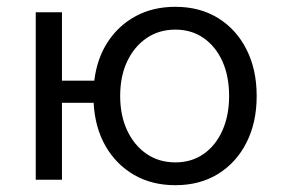

<svg xmlns="http://www.w3.org/2000/svg" viewBox="-20 -528 828 564"><path d="M85 0V-492H162V-291H257Q265 -357 297 -405.5Q329 -454 379.5 -481Q430 -508 495 -508Q567 -508 620.5 -475Q674 -442 704 -383Q734 -324 734 -246Q734 -168 704 -109Q674 -50 620.5 -17Q567 16 495 16Q426 16 373.5 -14.5Q321 -45 290 -99Q259 -153 255 -226H162V0ZM495 -51Q543 -51 578.5 -76Q614 -101 633.5 -145Q653 -189 653 -246Q653 -304 633.5 -347.5Q614 -391 578.5 -416Q543 -441 495 -441Q447 -441 410.5 -416Q374 -391 353.5 -347.5Q333 -304 333 -246Q333 -189 353.5 -145Q374 -101 410.5 -76Q447 -51 495 -51Z"/></svg>

Font: Wix Madefor Text
Style: Regular
Weight: 400
Designer: Dalton Maag Ltd
Foundry: Dalton Maag Ltd
Version: Version 3.100